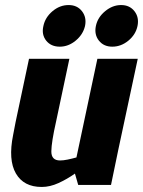

<svg xmlns="http://www.w3.org/2000/svg" viewBox="-20 -733 567 761"><path d="M145 8Q74 8 43 -45.5Q12 -99 32 -198L42 -250L95 -500H255L202 -250Q184 -170 183.5 -133.5Q183 -97 218 -97Q231 -97 248 -100.5Q265 -104 283 -109L366 -500H526L449 -140L420 0H290L277 -45Q246 -23 212 -7.5Q178 8 146 8H145ZM217 -548Q182 -548 163 -572Q144 -596 152 -630Q159 -664 188 -688.5Q217 -713 252 -713Q286 -713 305 -688.5Q324 -664 317 -630Q309 -596 280 -572Q251 -548 217 -548ZM425 -548Q391 -548 372 -572Q353 -596 360 -630Q367 -664 396.5 -688.5Q426 -713 460 -713Q494 -713 513 -688.5Q532 -664 525 -630Q518 -596 489 -572Q460 -548 425 -548Z"/></svg>

Font: Epunda Sans ExtraBold
Style: Italic
Weight: 800
Italic angle: -12.0243°
Designer: Simon Atzbach
Foundry: typofactur
Version: Version 2.204; ttfautohint (v1.8.4.7-5d5b)